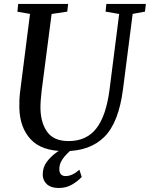

<svg xmlns="http://www.w3.org/2000/svg" viewBox="-20 -763 766 982"><path d="M658.5 -692 609 -306Q587 -136 513.8 -63Q440.5 10 311.5 10Q193 10 137 -50.5Q81 -111 79 -211Q78.5 -229.5 79.2 -249.5Q80 -269.5 82.5 -291L133.5 -692L69 -703L73 -743H328.5L324 -703.5L244 -691.5L193 -299Q190 -272 188.2 -248.8Q186.5 -225.5 187 -206Q189 -132.5 222.5 -87Q256 -41.5 331 -41.5Q423 -41.5 473.2 -106.8Q523.5 -172 540.5 -307L589.5 -691.5L520 -703.5L524 -743H726L721.5 -703.5ZM278.5 198.5Q239.5 198 219 178.5Q198.5 159 198.5 130Q198.5 92.5 219.5 64.5Q240.5 36.5 271 15.2Q301.5 -6 330.5 -23L354.5 -34.5L372 -19Q335 8.5 309.2 38.5Q283.5 68.5 283.5 101.5Q283.5 137.5 315.5 137.5Q350 137.5 386 105L398 142Q379.5 162.5 348.8 180.8Q318 199 278.5 198.5Z"/></svg>

Font: Merriweather Text Regular
Style: Italic
Weight: 400
Italic angle: -7.8°
Designer: Eben Sorkin
Foundry: Eben Sorkin
Version: Version 2.100; ttfautohint (v1.7.19-72a1) -l 8 -r 50 -G 200 